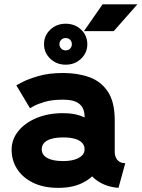

<svg xmlns="http://www.w3.org/2000/svg" viewBox="-20 -864 661 896"><path d="M252.9 12.7Q320.4 12.7 368.1 -12Q415.7 -36.7 441 -77.7Q466.2 -118.7 466.2 -167.5Q466.2 -216.3 443.7 -254.3Q421.2 -292.4 378.3 -314.2Q335.4 -335.9 274.8 -335.9Q205.2 -335.9 150.9 -313.4Q96.6 -290.9 65.4 -252.1Q34.2 -213.4 34.2 -164.6Q34.2 -115.7 59.8 -75.5Q85.4 -35.3 134.3 -11.3Q183.3 12.7 252.9 12.7ZM374.8 -167.5Q374.8 -149.9 362 -137.6Q349.2 -125.3 326.7 -118.8Q304.1 -112.3 274.8 -112.3Q226.5 -112.3 200.6 -126.7Q174.8 -141.1 174.8 -167.5Q174.8 -193.8 200.6 -208.3Q226.5 -222.7 274.8 -222.7Q307 -222.7 329.4 -216.2Q351.8 -209.7 363.3 -197.4Q374.8 -185.1 374.8 -167.5ZM515.4 -154.8V-302.7Q515.4 -388.2 483.3 -436.3Q451.3 -484.4 396.7 -503.9Q342.2 -523.4 274.8 -523.4Q208.1 -523.4 159 -509Q109.9 -494.6 83 -480.2Q56.1 -465.8 56.1 -465.8L120.1 -358.9Q120.1 -358.9 137.7 -368.9Q155.3 -378.9 189.6 -388.9Q223.9 -398.9 274.6 -398.9Q301.6 -398.9 320.6 -393.7Q339.6 -388.5 351.5 -378.1Q363.5 -367.8 369.1 -352.8Q374.8 -337.8 374.8 -317.8V-223.2L387.5 -213.1V-127.9L374.8 -116.7Q374.8 -98.3 384.7 -77.1Q394.6 -56 414.2 -36.7Q433.8 -17.4 463.5 -4Q493.2 9.4 533 12.7L564.6 -102.5Q540 -102.5 527.7 -117.7Q515.4 -132.8 515.4 -154.8ZM185.5 -657.7Q185.5 -617.7 214.8 -589.9Q244.1 -562.1 286.5 -562.1Q329.1 -562.1 358.3 -589.9Q387.5 -617.7 387.5 -657.7Q387.5 -698.2 358.3 -725.8Q329.1 -753.3 286.5 -753.3Q244.1 -753.3 214.8 -725.8Q185.5 -698.2 185.5 -657.7ZM257.4 -657.8Q257.4 -670.4 265.9 -678.5Q274.3 -686.5 286.5 -686.5Q299.1 -686.5 307.2 -678.4Q315.3 -670.3 315.3 -657.7Q315.3 -645.5 307.2 -637.2Q299.1 -628.9 286.5 -628.9Q274.3 -628.9 265.9 -637.2Q257.4 -645.5 257.4 -657.8ZM510.8 -718.8 621.2 -843.8H458.7L371.8 -718.8Z"/></svg>

Font: Giphurs SC
Style: Regular
Weight: 400
Version: Version 0.920